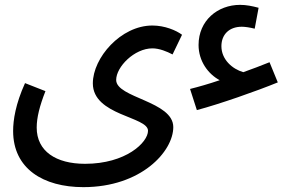

<svg xmlns="http://www.w3.org/2000/svg" viewBox="-20 -539 1195 790"><path d="M790 -86C884 -111 1035 -164 1123 -200L1089 -283C1054 -269 1018 -255 981 -242C936 -255 891 -294 891 -349C891 -396 922 -429 975 -429C988 -429 1008 -426 1028 -421L1044 -507C1018 -514 993 -519 968 -519C875 -519 797 -454 797 -354C797 -287 837 -234 884 -209C840 -194 798 -182 762 -173ZM34 0C34 155 158 231 323 231C561 231 693 84 693 -16C693 -123 458 -136 458 -210C458 -264 533 -340 607 -340C636 -340 667 -327 690 -315L729 -396C705 -414 658 -434 607 -434C477 -434 362 -301 362 -196C362 -63 589 -60 589 -1C589 47 498 135 330 135C210 135 131 83 131 -14C131 -55 143 -103 167 -164L83 -197C44 -111 34 -45 34 0Z"/></svg>

Font: Noto Sans Arabic SemCond Med
Style: Regular
Weight: 500
Width: 4
Designer: Monotype Design Team, Nadine Chahine, Nizar Qandah and Khaled Hosny
Foundry: Monotype Imaging Inc.
Version: Version 2.012